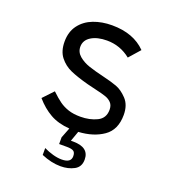

<svg xmlns="http://www.w3.org/2000/svg" viewBox="-137 -665 874 968"><g transform="rotate(20 300.0 -181.5)"><path d="M193.5 174V137Q217 148.5 242.8 155.8Q268.5 163 290.5 163Q340.5 163 340.5 128Q340.5 107.5 329.8 100.8Q319 94 294.5 94H252.5V58L274 3Q213 -1.5 169.8 -26Q126.5 -50.5 89.5 -93.5L141.5 -148.5Q170 -121 191.8 -105.5Q213.5 -90 240.8 -81Q268 -72 305.5 -72Q355.5 -72 394 -90.8Q432.5 -109.5 432.5 -155Q432.5 -178.5 420 -192Q407.5 -205.5 388 -212.2Q368.5 -219 331 -227.5Q294 -236 283.5 -239Q224.5 -255 187.5 -271.2Q150.5 -287.5 126 -318.8Q101.5 -350 101.5 -401Q101.5 -454 128.5 -489.8Q155.5 -525.5 200.2 -542.8Q245 -560 299.5 -560Q415 -560 480.5 -493L428.5 -434Q372.5 -479 301.5 -479Q250 -479 217.5 -459Q185 -439 185 -404Q185 -375 208.2 -355.2Q231.5 -335.5 264.2 -324.5Q297 -313.5 345.5 -302Q390 -291.5 420.2 -280.5Q450.5 -269.5 479.5 -238.8Q508.5 -208 508.5 -155Q508.5 -75 455.2 -38Q402 -1 322 3.5L302.5 58H314.5Q400.5 58 400.5 124Q400.5 163.5 369.2 180.2Q338 197 296.5 197Q247.5 197 193.5 174Z"/></g></svg>

Font: JuliaMono Latin
Style: Regular
Weight: 400
Monospace: yes
Designer: cormullion
Foundry: corm
Version: Version 0.049; ttfautohint (v1.8.4)